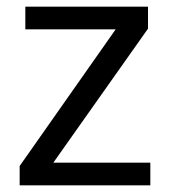

<svg xmlns="http://www.w3.org/2000/svg" viewBox="-20 -649 510 576"><path d="M431 -93H39V-151L327 -561H56V-629H424V-563L140 -161H431Z"/></svg>

Font: Noto Sans Telugu UI
Style: Regular
Weight: 400
Designer: Jelle Bosma - Monotype Design Team
Foundry: Monotype Imaging Inc.
Version: Version 2.005; ttfautohint (v1.8.4.7-5d5b)